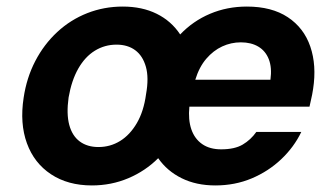

<svg xmlns="http://www.w3.org/2000/svg" viewBox="-20 -553 1019 585"><path d="M260 12Q187 12 135.5 -22Q84 -56 62 -116.5Q40 -177 52 -255Q61 -316 87.5 -367Q114 -418 154.5 -455.5Q195 -493 246 -513Q297 -533 354 -533Q413 -533 457.5 -511Q502 -489 529 -448Q568 -489 620 -511Q672 -533 732 -533Q808 -533 857 -500.5Q906 -468 925.5 -411Q945 -354 934 -282Q933 -274 931 -264.5Q929 -255 927 -246Q925 -237 923 -228H557Q553 -188 563 -159Q573 -130 596 -114Q619 -98 654 -98Q695 -98 719.5 -112.5Q744 -127 761 -151H898Q876 -105 837 -68Q798 -31 747 -9.5Q696 12 636 12Q578 12 533.5 -10Q489 -32 462 -71Q423 -32 371 -10Q319 12 260 12ZM280 -105Q316 -105 346 -123.5Q376 -142 397 -178Q418 -214 425 -266Q434 -316 424.5 -349.5Q415 -383 392 -400Q369 -417 335 -417Q299 -417 269 -398.5Q239 -380 218.5 -344Q198 -308 189 -256Q182 -206 191 -172.5Q200 -139 223 -122Q246 -105 280 -105ZM575 -310H804Q809 -347 799 -372.5Q789 -398 767 -411Q745 -424 714 -424Q684 -424 657 -411.5Q630 -399 608.5 -374Q587 -349 575 -310Z"/></svg>

Font: DM Sans 10pt
Style: Bold Italic
Weight: 700
Italic angle: -10°
Version: Version 4.004;gftools[0.9.30]